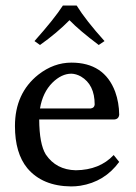

<svg xmlns="http://www.w3.org/2000/svg" viewBox="-20 -666 493 696"><path d="M257.8 -646Q291.5 -591.8 358.9 -517.1L337.9 -502.9Q267.1 -556.2 231.9 -592.8Q187 -546.9 125 -502.9L105 -517.1Q177.2 -598.1 208 -646ZM125 -272.9H309.1Q322.3 -274.9 323.2 -287.1Q323.2 -359.4 273.4 -388.7Q255.9 -398.4 238.8 -398.9Q203.1 -398.9 169.9 -366.2Q134.8 -331.1 125 -272.9ZM392.1 -104 412.1 -79.1Q359.4 -6.8 271 7.3Q253.9 9.8 237.8 9.8Q133.8 8.8 79.1 -56.2Q34.2 -110.8 34.2 -209Q34.2 -328.1 119.1 -395.5Q174.8 -439 238.8 -439Q357.9 -439 397.5 -333.5Q411.6 -294.4 412.1 -250Q410.2 -233.9 394 -232.9H122.1Q122.6 -144 146 -106Q183.6 -50.3 254.9 -48.8Q341.3 -49.8 392.1 -104Z"/></svg>

Font: Linux Biolinum O
Style: Regular
Weight: 400
Designer: Philipp H. Poll
Foundry: Philipp H. Poll
Version: Version 1.0.4